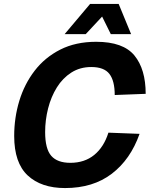

<svg xmlns="http://www.w3.org/2000/svg" viewBox="-20 -938 767 974"><path d="M310 16Q189 16 120.5 -48Q52 -112 52 -248Q52 -341 78 -426.5Q104 -512 156 -579.5Q208 -647 286 -686.5Q364 -726 468 -726Q605 -726 662 -656.5Q719 -587 719 -462L562 -456Q562 -528 535 -563Q508 -598 443 -598Q386 -598 342 -570Q298 -542 268.5 -494.5Q239 -447 224 -388Q209 -329 209 -268Q209 -183 240 -147.5Q271 -112 337 -112Q409 -112 458 -152Q507 -192 530 -265L688 -259Q642 -129 547 -56.5Q452 16 310 16ZM308 -765 437 -918H582L645 -765H542L498 -854L415 -765Z"/></svg>

Font: Geist
Style: Bold Italic
Weight: 700
Italic angle: -12°
Designer: Basement.studio, Andrés Briganti, Mateo Zaragoza
Foundry: Basement.studio, Vercel, Andrés Briganti, Guido Ferreyra, Mateo Zaragoza
Version: Version 1.500; ttfautohint (v1.8.4.7-5d5b)